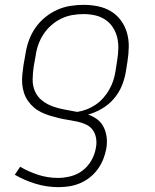

<svg xmlns="http://www.w3.org/2000/svg" viewBox="-20 -548 640 791"><path d="M221 223Q172 223 126.5 209Q81 195 41 172L63 139Q97 159 136.5 172Q176 185 219 185Q245 185 272 178Q299 171 321 154Q343 137 357 112Q371 87 375 61Q379 42 376 22.5Q373 3 362.5 -12Q352 -27 334.5 -35Q317 -43 298.5 -47Q280 -51 260.5 -54Q241 -57 222.5 -61.5Q204 -66 186 -71.5Q168 -77 151 -85Q134 -93 120 -105Q106 -117 95.5 -132Q85 -147 79 -165Q73 -183 71.5 -202Q70 -221 72 -241Q74 -261 77 -281L85 -326Q89 -353 98.5 -380Q108 -407 124.5 -431.5Q141 -456 164.5 -475.5Q188 -495 214.5 -507Q241 -519 269 -523.5Q297 -528 324 -528Q355 -528 384 -522Q413 -516 437 -501.5Q461 -487 478 -464Q495 -441 503 -413Q511 -385 510.5 -355Q510 -325 505 -294L498 -250Q493 -221 481 -192.5Q469 -164 448 -140Q427 -116 399.5 -100Q372 -84 343 -76Q364 -69 381 -56Q398 -43 407.5 -23.5Q417 -4 419.5 18.5Q422 41 418 64Q414 86 405.5 107.5Q397 129 383 148.5Q369 168 350 183Q331 198 309.5 207Q288 216 265.5 219.5Q243 223 221 223ZM298 -87Q318 -90 337.5 -97.5Q357 -105 374.5 -117Q392 -129 406 -145Q420 -161 430.5 -179.5Q441 -198 447 -217Q453 -236 456 -256L463 -301Q467 -325 467.5 -349Q468 -373 462.5 -395Q457 -417 444.5 -436Q432 -455 413 -467.5Q394 -480 371 -485Q348 -490 324 -490Q301 -490 278 -486Q255 -482 233 -471.5Q211 -461 192 -444.5Q173 -428 159.5 -407.5Q146 -387 138 -364.5Q130 -342 127 -319L119 -275Q115 -248 114.5 -221.5Q114 -195 124 -172Q134 -149 154 -133.5Q174 -118 197.5 -109.5Q221 -101 247 -96.5Q273 -92 298 -87Z"/></svg>

Font: Iosevka SS04 XLt Ex Obl
Style: Regular
Weight: 200
Width: 7
Italic angle: -9°
Monospace: yes
Designer: Belleve Invis
Foundry: Belleve Invis
Version: Version 19.0.0; ttfautohint (v1.8.4)